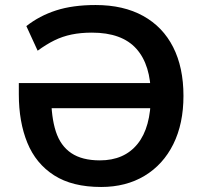

<svg xmlns="http://www.w3.org/2000/svg" viewBox="-20 -735 806 765"><path d="M383 10Q268 10 195.5 -36.5Q123 -83 89 -166Q55 -249 55 -359V-404H607V-304H152L184 -353Q184 -268 202.5 -211Q221 -154 264 -125Q307 -96 378 -96Q475 -96 528 -161.5Q581 -227 581 -354Q581 -476 523.5 -540.5Q466 -605 346 -605Q302 -605 265.5 -597.5Q229 -590 196.5 -574Q164 -558 130 -533L85 -631Q137 -672 203.5 -693.5Q270 -715 361 -715Q472 -715 550.5 -671.5Q629 -628 670 -547Q711 -466 711 -353Q711 -242 670.5 -160.5Q630 -79 556 -34.5Q482 10 383 10Z"/></svg>

Font: Mulish ExtraLight
Style: Bold
Weight: 700
Version: Version 3.603